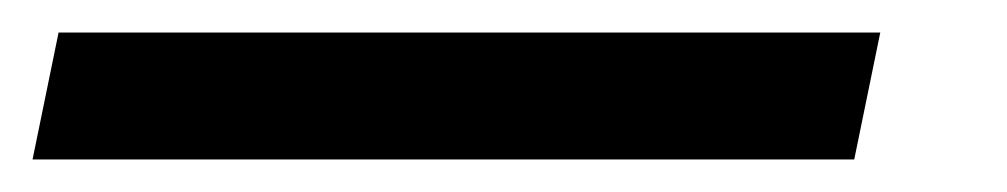

<svg xmlns="http://www.w3.org/2000/svg" viewBox="-93 23 619 118"><path d="M-73 121 -57 43H448L432 121Z"/></svg>

Font: REM Medium Medium
Style: Italic
Weight: 500
Italic angle: -11°
Version: Version 1.005;gftools[0.9.28]